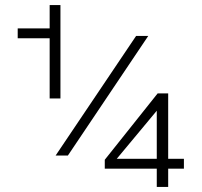

<svg xmlns="http://www.w3.org/2000/svg" viewBox="-20 -711 795 757"><path d="M598.1 25.9H643.1V-45.9H705.1V-85H643.1V-342.8H601.6L393.1 -81.1V-45.9H598.1ZM440.4 -85 598.1 -274.4V-85ZM175.8 -560.1V-322.8H218.3V-690.9H175.8V-599.1H49.8V-560.1ZM564.5 -569.3H516.6L199.2 -97.7H247.6Z"/></svg>

Font: Estedad Light
Style: Regular
Weight: 300
Designer: Amin Abedi
Version: Version 7.3